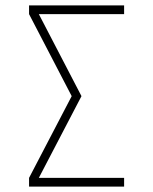

<svg xmlns="http://www.w3.org/2000/svg" viewBox="-20 -687 562 707"><path d="M437 0H87V-32L244 -333L87 -635V-667H437V-635H123L280 -333L123 -32H437Z"/></svg>

Font: Zector
Style: Regular
Weight: 400
Designer: GGBot
Version: 0.72